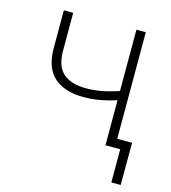

<svg xmlns="http://www.w3.org/2000/svg" viewBox="-105 -628 778 871"><g transform="rotate(15 283.5 -192.5)"><path d="M276.9 -185.1Q185.5 -185.1 136.5 -228.8Q87.4 -272.5 87.4 -364.3V-542.5H131.3V-364.3Q131.3 -291 168.5 -258.8Q205.6 -226.6 275.4 -226.6Q321.8 -226.6 366.5 -237.1Q411.1 -247.6 457.5 -265.1V-221.2Q421.4 -208.5 391.4 -200.7Q361.3 -192.9 333.7 -189Q306.2 -185.1 276.9 -185.1ZM428.2 0V-542.5H472.2V0ZM497.6 156.2V0H450.2V-42H542L541.5 156.2Z"/></g></svg>

Font: Inter 16pt ExtraLight
Style: Regular
Weight: 250
Version: Version 4.001;git-66647c0bb